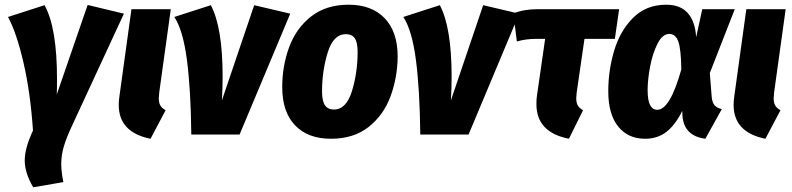

<svg xmlns="http://www.w3.org/2000/svg" viewBox="-20 -571 3361 815"><path d="M222 -235Q222 -193 221 -170L352 -550L506 -513L281 -27Q260 19 250 54Q240 89 240 125Q240 159 249 202L121 224Q85 163 85 110Q85 58 120 -17Q109 -179 79.5 -306Q50 -433 14 -499L169 -549Q222 -454 222 -235Z M656 -179Q654 -161 654 -154Q654 -135 660.5 -123.5Q667 -112 683 -103L619 18Q484 -9 484 -126Q484 -144 487 -163L538 -532H705Z M925 -246Q925 -199 922 -145L1059 -549L1212 -513L997 0H792Q790 -190 773.5 -316.5Q757 -443 720 -499L875 -549Q925 -454 925 -246Z M1178 -201Q1178 -291 1207.5 -371Q1237 -451 1300.5 -501Q1364 -551 1460 -551Q1558 -551 1613 -493.5Q1668 -436 1668 -331Q1667 -241 1637.5 -161.5Q1608 -82 1544.5 -32Q1481 18 1385 18Q1287 18 1232.5 -39Q1178 -96 1178 -201ZM1498 -350Q1498 -391 1486 -408.5Q1474 -426 1448 -426Q1395 -426 1371 -348Q1347 -270 1347 -183Q1347 -142 1359.5 -124Q1372 -106 1397 -106Q1450 -106 1474 -184.5Q1498 -263 1498 -350Z M1897 -246Q1897 -199 1894 -145L2031 -549L2184 -513L1969 0H1764Q1762 -190 1745.5 -316.5Q1729 -443 1692 -499L1847 -549Q1897 -454 1897 -246Z M2428 -179Q2426 -159 2426 -154Q2426 -135 2432.5 -123.5Q2439 -112 2455 -103L2395 18Q2257 -9 2257 -129Q2257 -151 2259 -163L2294 -406H2255Q2212 -406 2174 -395L2159 -514Q2203 -532 2262 -532H2608L2590 -406H2461Z M2935 -413 2961 -532H3099L2993 -261L3001 -160Q3003 -136 3013.5 -124Q3024 -112 3044 -108L2974 18Q2884 6 2877 -78L2876 -100Q2846 -40 2808.5 -11Q2771 18 2718 18Q2646 18 2604 -34Q2562 -86 2562 -184Q2562 -272 2587 -356Q2612 -440 2667.5 -495.5Q2723 -551 2808 -551Q2868 -551 2899.5 -515.5Q2931 -480 2935 -413ZM2729 -189Q2729 -145 2739.5 -125Q2750 -105 2770 -105Q2824 -105 2872 -276Q2871 -361 2859.5 -394Q2848 -427 2821 -427Q2792 -427 2771 -385.5Q2750 -344 2739.5 -288Q2729 -232 2729 -189Z M3266 -179Q3264 -161 3264 -154Q3264 -135 3270.5 -123.5Q3277 -112 3293 -103L3229 18Q3094 -9 3094 -126Q3094 -144 3097 -163L3148 -532H3315Z"/></svg>

Font: Fira Sans Condensed ExtraBold
Style: Italic
Weight: 800
Width: 3
Italic angle: -8°
Designer: bBox Type GmbH & Carrois Corporate GbR & Edenspiekermann AG
Foundry: bBox Type GmbH & Carrois Corporate GbR & Edenspiekermann AG
Version: Version 4.301